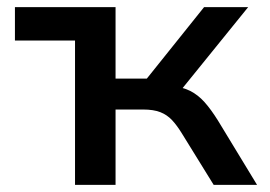

<svg xmlns="http://www.w3.org/2000/svg" viewBox="-20 -520 758 540"><path d="M191 0V-406H22V-500H305V-299H393L554 -500H678L478 -253L464 -278Q494 -275 515.5 -264Q537 -253 555 -233Q573 -213 593 -181L703 0H581L492 -144Q478 -167 464 -182Q450 -197 431 -204.5Q412 -212 382 -212H305V0Z"/></svg>

Font: Nunito Sans 6pt SemiBold
Style: Regular
Weight: 600
Version: Version 3.101;gftools[0.9.27]